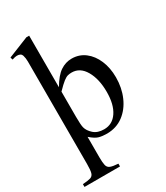

<svg xmlns="http://www.w3.org/2000/svg" viewBox="-205 -716 861 995"><g transform="rotate(-30 225.5 -218.0)"><path d="M421.9 -217.3Q421.9 -154.3 398.9 -102.1Q376 -49.8 334.5 -18.8Q293 12.2 236.8 12.7Q210 12.7 189.5 7.3Q168.9 2 140.1 -23.4V99.1Q140.1 130.9 144 147Q147.9 163.1 162.6 168.9Q177.2 174.8 209 176.8V193.4H-3.4V176.8Q27.8 174.8 43 170.2Q58.1 165.5 62.7 149.4Q67.4 133.3 67.4 97.2V-516.6Q67.4 -536.1 62.3 -553.5Q57.1 -570.8 32.7 -570.8Q22.5 -570.8 3.9 -564.5L-0.5 -579.1L123.5 -628.9H140.1V-320.3Q171.4 -374 202.9 -395Q234.4 -416 270.5 -416Q315.4 -416 349.6 -389.9Q383.8 -363.8 402.8 -318.8Q421.9 -273.9 421.9 -217.3ZM342.8 -175.8Q342.8 -252.9 313.7 -303.2Q284.7 -353.5 234.9 -353.5Q222.7 -353.5 211.7 -350.8Q200.7 -348.1 184.6 -335.7Q168.5 -323.2 140.1 -293.9V-143.1Q140.1 -95.7 144.5 -78.1Q150.4 -55.2 173.1 -34.7Q195.8 -14.2 234.9 -14.2Q284.7 -14.2 313.7 -57.4Q342.8 -100.6 342.8 -175.8Z"/></g></svg>

Font: Scheherazade New Rohingya
Style: Regular
Weight: 400
Designer: SIL International
Foundry: SIL International
Version: Version 3.000 ; LngRng